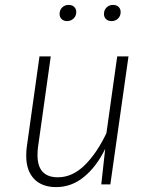

<svg xmlns="http://www.w3.org/2000/svg" viewBox="-20 -752 617 783"><path d="M87 -116Q87 -139 89 -151L141 -522H187L135 -152Q133 -140 133 -119Q133 -29 216 -29Q275 -29 325 -78Q375 -127 414 -209L458 -522H504L430 0H393L409 -145Q374 -73 323 -31Q272 11 209 11Q151 11 119 -22.5Q87 -56 87 -116ZM223 -695Q223 -711 233.5 -721.5Q244 -732 260 -732Q274 -732 282.5 -724Q291 -716 291 -703Q291 -687 280 -676.5Q269 -666 253 -666Q240 -666 231.5 -674Q223 -682 223 -695ZM404 -695Q404 -711 414.5 -721.5Q425 -732 441 -732Q455 -732 463.5 -724Q472 -716 472 -703Q472 -687 461.5 -676.5Q451 -666 435 -666Q421 -666 412.5 -674Q404 -682 404 -695Z"/></svg>

Font: Fira Sans ExtraLight
Style: Italic
Weight: 275
Italic angle: -8°
Designer: Carrois Corporate & Edenspiekermann AG
Foundry: Carrois Corporate GbR & Edenspiekermann AG
Version: Version 4.203